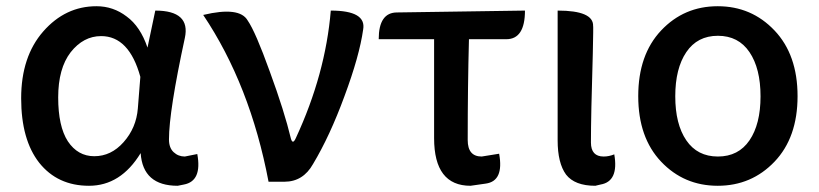

<svg xmlns="http://www.w3.org/2000/svg" viewBox="-20 -584 2631 617"><path d="M432 -92Q368 13 266 13Q165 13 106 -61Q48 -135 48 -268Q48 -402 119 -483Q190 -564 290 -564Q344 -564 387 -531Q431 -499 454 -431L479 -550Q593 -550 574 -462Q523 -226 523 -136Q523 -109 538 -95Q553 -81 574 -81L614 -89Q630 -2 571 9L551 13Q439 13 432 -92ZM198 -130Q230 -82 283 -82Q337 -82 377 -127Q418 -173 423 -236L431 -337Q395 -468 305 -468Q248 -468 207 -416Q167 -364 167 -271Q167 -178 198 -130Z M843 0Q784 -311 633 -536Q750 -564 776 -518Q801 -482 847 -354Q894 -226 915 -138Q921 -118 931 -141Q1026 -346 1043 -550Q1158 -550 1147 -489Q1135 -404 1087 -275Q1040 -147 986 -57Q954 0 894 0Z M1584 -90Q1600 -2 1541 6L1492 13Q1375 13 1375 -140V-458H1197Q1197 -544 1256 -544L1667 -550Q1667 -458 1607 -458H1487Q1483 -306 1483 -134Q1483 -81 1528 -81L1584 -90Z M1893 13Q1827 13 1799 -23Q1772 -60 1772 -133V-550Q1888 -550 1886 -500Q1887 -502 1885 -412Q1879 -212 1879 -126Q1879 -81 1920 -81Q1937 -81 1954 -88Q1969 -1 1910 9Z M2543 -275Q2543 -142 2469 -64.5Q2395 13 2286.5 13Q2178 13 2104.5 -64.5Q2031 -142 2031 -275Q2031 -408 2104.5 -486Q2178 -564 2286.5 -564Q2395 -564 2469 -486Q2543 -408 2543 -275ZM2185.5 -133Q2221 -81 2287 -81Q2353 -81 2388.5 -133Q2424 -185 2424 -274.5Q2424 -364 2388.5 -416.5Q2353 -469 2287 -469Q2221 -469 2185.5 -416.5Q2150 -364 2150 -274.5Q2150 -185 2185.5 -133Z"/></svg>

Font: Swei Half Moon CJK TC
Style: Medium
Weight: 500
Version: Version 2.125